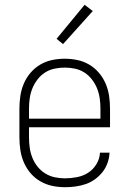

<svg xmlns="http://www.w3.org/2000/svg" viewBox="-20 -773 540 801"><path d="M251 8Q224 8 198 2.5Q172 -3 148.5 -16.5Q125 -30 107.5 -50.5Q90 -71 79.5 -95.5Q69 -120 65 -146.5Q61 -173 61 -200V-320Q61 -347 65 -373.5Q69 -400 79.5 -424.5Q90 -449 107.5 -469.5Q125 -490 148 -503.5Q171 -517 197 -522.5Q223 -528 250 -528Q277 -528 303 -522.5Q329 -517 352 -503.5Q375 -490 392.5 -469.5Q410 -449 420.5 -424.5Q431 -400 435 -373.5Q439 -347 439 -320V-242H101V-200Q101 -178 104 -156.5Q107 -135 115 -115Q123 -95 136.5 -78Q150 -61 168.5 -49.5Q187 -38 208.5 -33.5Q230 -29 251 -29Q276 -29 301.5 -34Q327 -39 348 -52.5Q369 -66 382.5 -88.5Q396 -111 397 -136H437Q436 -114 428.5 -93Q421 -72 407.5 -55Q394 -38 376 -25Q358 -12 337.5 -5Q317 2 295 5Q273 8 251 8ZM101 -278H399V-320Q399 -342 396 -363Q393 -384 385 -404Q377 -424 363.5 -441.5Q350 -459 332 -470.5Q314 -482 293 -486.5Q272 -491 250 -491Q228 -491 207 -486.5Q186 -482 168 -470.5Q150 -459 136.5 -441.5Q123 -424 115 -404Q107 -384 104 -363Q101 -342 101 -320ZM243 -589 216 -611 333 -753 367 -727Z"/></svg>

Font: Iosevka SS04 Extralight
Style: Regular
Weight: 200
Monospace: yes
Designer: Belleve Invis
Foundry: Belleve Invis
Version: Version 19.0.0; ttfautohint (v1.8.4)